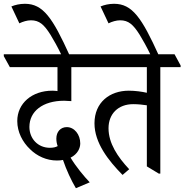

<svg xmlns="http://www.w3.org/2000/svg" viewBox="-57 -909 972 1012"><path d="M343 83 416 52C387 22 343 -31 315 -78C353 -97 366 -129 366 -153C366 -200 335 -239 295 -239C262 -239 240 -214 240 -179C240 -165 242 -152 247 -139C237 -133 223 -130 206 -130C143 -130 98 -178 98 -240C98 -322 168 -378 281 -378C290 -378 305 -377 319 -376V-555H436V-564L404 -623H-37V-613L-5 -555H246V-429C237 -430 228 -431 219 -431C111 -431 34 -364 34 -271C34 -213 62 -160 101 -123C138 -86 189 -63 243 -63C256 -63 267 -64 275 -66C292 -15 319 43 343 83Z M269 -615H311C220 -816 170 -889 74 -889C47 -889 22 -883 3 -875L45 -786C63 -795 86 -802 106 -802C150 -802 175 -780 209 -726C227 -696 243 -669 269 -615Z M589 13 624 -17C563 -82 515 -154 515 -233C515 -309 566 -360 645 -360C671 -360 697 -357 717 -354V-32L780 6H788V-555H895V-564L863 -623H362V-613L394 -555H717V-420C691 -426 655 -431 622 -431C522 -431 441 -370 441 -259C441 -156 514 -63 589 13Z M739 -615H781C690 -816 640 -889 544 -889C517 -889 492 -883 473 -875L515 -786C533 -795 556 -802 576 -802C620 -802 645 -780 679 -726C697 -696 713 -669 739 -615Z"/></svg>

Font: Noto Serif Devanagari Condensed
Style: Regular
Weight: 400
Width: 3
Designer: Universal Thirst, Indian Type Foundry and the Monotype Design Team
Foundry: Monotype Imaging Inc.
Version: Version 2.004